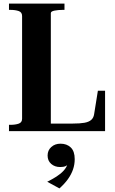

<svg xmlns="http://www.w3.org/2000/svg" viewBox="-20 -730 639 1069"><path d="M339 -710H30V-675H38Q65 -675 84 -668.5Q103 -662 103 -641V-69Q103 -48 84 -41.5Q65 -35 38 -35H30V0H565V-225H525L504 -94Q501 -74 488 -62.5Q475 -51 450.5 -46.5Q426 -42 385 -42H263V-657Q263 -667 284 -671Q305 -675 328 -675H339ZM311 319 243 282Q271 268 294.5 253Q318 238 334 220.5Q350 203 357 182L363 183Q356 190 345 195Q334 200 315 200Q285 200 265 182.5Q245 165 245 136Q245 107 265.5 88.5Q286 70 317 70Q352 70 374 91Q396 112 396 156Q396 186 386.5 213.5Q377 241 358.5 267Q340 293 311 319Z"/></svg>

Font: Roboto Serif 144pt SemiBold
Style: Regular
Weight: 600
Version: Version 1.008